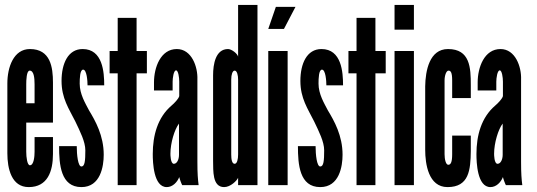

<svg xmlns="http://www.w3.org/2000/svg" viewBox="-20 -755 2188 783"><path d="M121 -196V-136C121 -117 118 -81 102 -81C91 -81 87 -114 87 -136V-255H196V-418C196 -481 186 -555 102 -555C35 -555 10 -480 10 -415V-130C10 -67 27 8 97 8C174 8 196 -56 196 -127V-196ZM87 -411C87 -427 88 -467 101 -467C118 -467 121 -438 121 -411V-334H87Z M405 -407C405 -461 399 -555 317 -555C257 -555 231 -495 231 -425C231 -354 261 -312 287 -260C307 -218 328 -177 328 -142C328 -100 326 -76 312 -76C298 -76 293 -124 293 -159H221C221 -85 227 8 312 8C390 8 403 -77 403 -124C403 -202 369 -262 343 -305C328 -334 305 -371 305 -414C305 -435 306 -471 319 -471C334 -471 337 -424 337 -407Z M460 -682V-547H427V-456H460V0H537V-456H579V-547H537V-682Z M711 -363C708 -352 692 -335 679 -324C623 -276 603 -203 603 -127C603 -93 606 8 660 8C684 8 703 -12 711 -33C712 -27 720 -5 723 0H790C787 -24 785 -46 785 -95V-431C787 -482 762 -555 701 -555C635 -555 608 -480 608 -419V-386H684V-422C684 -436 688 -468 698 -468C707 -468 711 -439 711 -422ZM710 -124C710 -105 702 -87 689 -87C675 -87 675 -125 675 -128C675 -172 692 -228 710 -251Z M1030 -735H951V-524C948 -537 924 -555 910 -555C859 -555 849 -493 849 -448V-99C850 -60 845 8 894 8C920 8 946 -18 951 -30V0H1030ZM951 -125C951 -106 947 -87 937 -87C926 -87 923 -105 923 -125V-431C923 -450 928 -467 937 -467C947 -467 951 -447 951 -431Z M1105 -727 1074 -637H1138L1185 -727ZM1153 0V-547H1074V0Z M1379 -407C1379 -461 1373 -555 1291 -555C1231 -555 1205 -495 1205 -425C1205 -354 1235 -312 1261 -260C1281 -218 1302 -177 1302 -142C1302 -100 1300 -76 1286 -76C1272 -76 1267 -124 1267 -159H1195C1195 -85 1201 8 1286 8C1364 8 1377 -77 1377 -124C1377 -202 1343 -262 1317 -305C1302 -334 1279 -371 1279 -414C1279 -435 1280 -471 1293 -471C1308 -471 1311 -424 1311 -407Z M1434 -682V-547H1401V-456H1434V0H1511V-456H1553V-547H1511V-682Z M1589 -634H1668V-735H1589ZM1668 0V-547H1589V0Z M1793 -427C1793 -447 1800 -467 1809 -467C1818 -467 1824 -460 1824 -427V-355H1900V-408C1900 -479 1897 -555 1807 -555C1731 -555 1715 -466 1714 -403V-144C1714 -87 1727 8 1805 8C1893 8 1899 -62 1900 -139V-202H1824V-126C1824 -93 1818 -83 1808 -83C1798 -83 1793 -106 1793 -126Z M2031 -363C2028 -352 2012 -335 1999 -324C1943 -276 1923 -203 1923 -127C1923 -93 1926 8 1980 8C2004 8 2023 -12 2031 -33C2032 -27 2040 -5 2043 0H2110C2107 -24 2105 -46 2105 -95V-431C2107 -482 2082 -555 2021 -555C1955 -555 1928 -480 1928 -419V-386H2004V-422C2004 -436 2008 -468 2018 -468C2027 -468 2031 -439 2031 -422ZM2030 -124C2030 -105 2022 -87 2009 -87C1995 -87 1995 -125 1995 -128C1995 -172 2012 -228 2030 -251Z"/></svg>

Font: League Gothic Condensed
Style: Regular
Weight: 400
Width: 3
Designer: Tyler Finck
Foundry: The League of Moveable Type
Version: Version 1.001;PS 001.001;hotconv 1.0.56;makeotf.lib2.0.21325